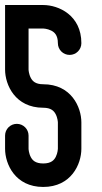

<svg xmlns="http://www.w3.org/2000/svg" viewBox="-20 -737 404 757"><path d="M150.4 0.1C260.8 0.1 300.8 -89.8 300.8 -150.3V-254.4C300.8 -314.9 260.7 -404.8 150.4 -404.8C119.1 -404.8 107.9 -417.9 101.7 -429.4C93.2 -445.1 92.6 -462.6 92.6 -462.6V-624.6H150.3C150.5 -624.6 166.7 -624 181.7 -616.5C194 -610.4 208.2 -599.1 208.2 -566.8C208.2 -541.2 228.9 -520.5 254.5 -520.5C280.1 -520.5 300.8 -541.2 300.8 -566.8C300.8 -677.1 210.9 -717.2 150.4 -717.2H0V-462.7C0 -402.2 40.1 -312.3 150.4 -312.2C181.7 -312.2 192.9 -299.1 199.1 -287.6C207.6 -271.9 208.2 -254.4 208.2 -254.4V-150.4C208.2 -150.2 207.6 -134 200.1 -119C194 -106.7 182.7 -92.5 150.4 -92.5C119.1 -92.5 107.9 -105.6 101.7 -117.1C93.2 -132.8 92.6 -150.3 92.6 -150.3V-202.4C92.6 -228 71.9 -248.7 46.3 -248.7C20.7 -248.7 0 -228 0 -202.4V-150.3C0 -89.8 40.1 0.1 150.4 0.1Z"/></svg>

Font: Cactron
Style: Regular
Weight: 400
Version: Version 1.0